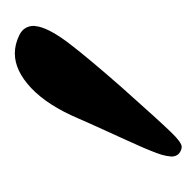

<svg xmlns="http://www.w3.org/2000/svg" viewBox="-23 -579 265 259"><g transform="rotate(-90 109.5 -449.5)"><path d="M167 -562Q179.2 -562 191.7 -555.9Q204.1 -549.8 204.1 -536.1Q204.1 -535.2 203.6 -533Q203.1 -530.8 203.1 -529.8Q199.2 -513.2 179.7 -487.8Q160.2 -462.4 122.1 -418.9Q75.2 -366.2 61 -351.6Q46.9 -336.9 41 -336.9Q36.6 -336.9 32.2 -340.3Q27.8 -343.8 27.8 -351.1Q27.8 -352.1 28.3 -354.2Q28.8 -356.4 28.8 -357.9Q29.8 -363.3 32.5 -370.6Q35.2 -377.9 40 -389.2Q44.9 -400.4 49.8 -411.1Q54.7 -421.9 63.5 -441.2Q72.3 -460.4 79.1 -476.1Q96.7 -517.6 120.1 -539.8Q143.6 -562 167 -562Z"/></g></svg>

Font: Common Serif
Style: Bold Italic
Weight: 700
Italic angle: -12°
Designer: Philipp H. Poll, Khaled Hosny
Foundry: Stefan Peev, Context Ltd.
Version: Version 1.026